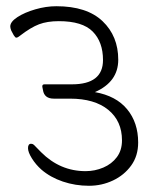

<svg xmlns="http://www.w3.org/2000/svg" viewBox="-20 -587 474 617"><path d="M285 -291Q353 -279 388.5 -236Q424 -193 424 -129Q424 -86 401.5 -55Q379 -24 343 -7Q307 10 266 10Q222 10 182 -3.5Q142 -17 113 -42Q95 -58 82.5 -78Q70 -98 70 -111Q70 -125 80 -125Q85 -125 89 -121.5Q93 -118 112 -98Q173 -37 255 -37Q285 -37 312 -48.5Q339 -60 355.5 -82Q372 -104 372 -136Q372 -198 328 -234Q284 -270 205 -270H153Q122 -270 118 -298L116 -308V-310Q116 -316 123 -316H211Q311 -316 311 -394Q311 -452 278 -485.5Q245 -519 169 -519Q132 -519 105.5 -509Q79 -499 44 -472Q37 -466 32 -466Q29 -466 24 -474L16 -489Q13 -497 13 -502Q13 -517 36 -532Q59 -547 93.5 -557Q128 -567 161 -567Q259 -567 309.5 -519Q360 -471 360 -395Q360 -324 285 -291Z"/></svg>

Font: Zain Light
Style: Italic
Weight: 300
Italic angle: -10°
Designer: Zain,Boutros
Foundry: Mobile Telecommunications Company (Zain), 2024
Version: Version 1.51; ttfautohint (v1.8.4)